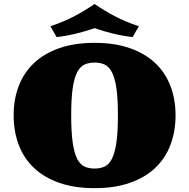

<svg xmlns="http://www.w3.org/2000/svg" viewBox="-20 -958 975 989"><path d="M239.7 -822.8Q309.6 -846.2 364.7 -875.5Q419.9 -904.8 467.3 -937.5Q514.6 -904.8 569.6 -875.5Q624.5 -846.2 695.3 -822.8L663.1 -767.1Q616.2 -772 564.7 -784.4Q513.2 -796.9 467.3 -813Q421.4 -796.9 369.9 -784.4Q318.4 -772 271.5 -767.1ZM50.3 -364.3Q50.3 -446.8 76.7 -515.4Q103 -584 155.3 -633.3Q207.5 -682.6 285.6 -710Q363.8 -737.3 467.3 -737.3Q570.8 -737.3 648.9 -710Q727.1 -682.6 779.3 -633.3Q831.5 -584 857.9 -515.4Q884.3 -446.8 884.3 -364.3Q884.3 -280.8 857.9 -211.4Q831.5 -142.1 779.3 -92.8Q727.1 -43.5 648.9 -16.1Q570.8 11.2 467.3 11.2Q363.8 11.2 285.6 -16.1Q207.5 -43.5 155.3 -92.8Q103 -142.1 76.7 -211.4Q50.3 -280.8 50.3 -364.3ZM467.3 -89.8Q496.6 -89.8 519 -100.1Q541.5 -110.4 556.6 -140.1Q571.8 -169.9 579.6 -223.6Q587.4 -277.3 587.4 -364.3Q587.4 -450.2 579.6 -503.4Q571.8 -556.6 556.6 -585.9Q541.5 -615.2 519 -625.5Q496.6 -635.7 467.3 -635.7Q438 -635.7 415.3 -625.5Q392.6 -615.2 377.4 -585.9Q362.3 -556.6 354.5 -503.4Q346.7 -450.2 346.7 -364.3Q346.7 -277.3 354.5 -223.6Q362.3 -169.9 377.4 -140.1Q392.6 -110.4 415.3 -100.1Q438 -89.8 467.3 -89.8Z"/></svg>

Font: Poller One
Style: Regular
Weight: 400
Designer: Yvonne Schttler
Foundry: Yvonne Schttler
Version: Version 1.002